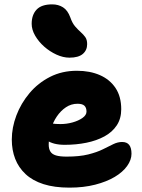

<svg xmlns="http://www.w3.org/2000/svg" viewBox="-20 -849 651 879"><path d="M298 10Q229 10 179 -6Q129 -22 97 -52Q65 -82 49.5 -122Q34 -162 34 -210Q34 -265 55 -320.5Q76 -376 115 -422.5Q154 -469 209 -497Q264 -525 332 -525Q392 -525 437.5 -505Q483 -485 509 -446Q535 -407 535 -349Q535 -306 514.5 -275Q494 -244 458 -224.5Q422 -205 375.5 -195.5Q329 -186 276 -186Q224 -186 193.5 -207Q163 -228 163 -256Q163 -271 170 -278.5Q177 -286 193 -286Q204 -286 218.5 -283.5Q233 -281 257 -281Q285 -281 312 -288.5Q339 -296 357.5 -309Q376 -322 376 -338Q376 -356 366.5 -365Q357 -374 335 -374Q306 -374 282 -358Q258 -342 240 -315.5Q222 -289 212.5 -255.5Q203 -222 203 -187Q203 -168 210.5 -155.5Q218 -143 236 -137.5Q254 -132 285 -132Q344 -132 384 -142Q424 -152 451 -165.5Q478 -179 498.5 -189Q519 -199 539 -199Q561 -199 571.5 -185.5Q582 -172 582 -145Q582 -117 562 -89Q542 -61 505 -39Q468 -17 415.5 -3.5Q363 10 298 10ZM298 -585Q269 -585 238.5 -599Q208 -613 182.5 -635.5Q157 -658 141 -685.5Q125 -713 125 -740Q125 -781 147.5 -805Q170 -829 219 -829Q247 -829 268.5 -815.5Q290 -802 302 -769Q311 -743 324 -728Q337 -713 349.5 -702Q362 -691 370.5 -679Q379 -667 379 -647Q379 -619 359 -602Q339 -585 298 -585Z"/></svg>

Font: Shantell Sans ExtraBold
Style: Regular
Weight: 800
Designer: Stephen Nixon, Anya Danilova, Shantell Martin
Foundry: Arrow Type
Version: Version 1.011;[c5ecc13dd]